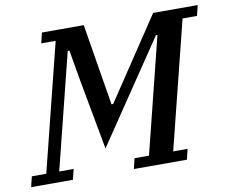

<svg xmlns="http://www.w3.org/2000/svg" viewBox="-103 -795 1062 891"><g transform="rotate(-10 428.0 -349.0)"><path d="M-14 -49H54L204 -649H136L148 -698H345L408 -314H416L672 -698H882L870 -649H802L652 -49H720L708 0H458L470 -49H538L674 -594H667L571 -452L345 -117L283 -454L259 -593H251L115 -49H183L171 0H-26Z"/></g></svg>

Font: IBM Plex Serif Medium
Style: Italic
Weight: 500
Italic angle: -14°
Designer: Mike Abbink, Paul van der Laan, Pieter van Rosmalen
Foundry: Bold Monday
Version: Version 2.5